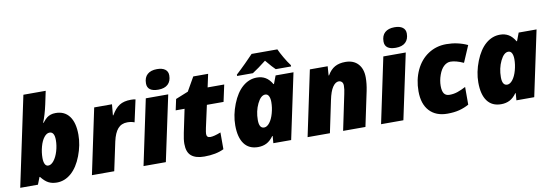

<svg xmlns="http://www.w3.org/2000/svg" viewBox="-57 -1184 4606 1601"><g transform="rotate(-10 2245.5 -383.5)"><path d="M320.8 9.8Q280.3 9.8 250 -5.9Q219.7 -21.5 189 -61H185.1L161.1 0H11.2L171.9 -759.8H360.8L336.9 -647Q318.4 -561.5 293 -500H296.9Q320.3 -528.8 334.7 -539.8Q349.1 -550.8 367.2 -556.9Q385.3 -563 409.2 -563Q484.9 -563 525.4 -508.5Q565.9 -454.1 565.9 -352.1Q565.9 -265.1 531.5 -175.3Q497.1 -85.4 442.4 -37.8Q387.7 9.8 320.8 9.8ZM331.1 -411.1Q306.6 -411.1 284.7 -383.3Q262.7 -355.5 249.8 -308.1Q236.8 -260.7 236.8 -211.9Q236.8 -180.2 246.1 -161.1Q255.4 -142.1 274.9 -142.1Q298.8 -142.1 321.8 -170.9Q344.7 -199.7 358.9 -247.1Q373 -294.4 373 -340.8Q373 -411.1 331.1 -411.1Z M1046.9 -563Q1074.2 -563 1085.9 -559.1L1044.9 -372.1Q1018.6 -382.8 984.9 -382.8Q934.6 -382.8 904.5 -348.4Q874.5 -314 858.9 -243.2L807.1 0H618.2L734.9 -553.2H885.7L877 -460.9H880.9Q912.6 -515.6 949.7 -539.3Q986.8 -563 1046.9 -563Z M1244.1 0H1055.2L1171.9 -553.2H1361.8ZM1194.8 -674.8Q1194.8 -725.1 1223.9 -751Q1252.9 -776.9 1305.2 -776.9Q1349.6 -776.9 1373.8 -759Q1397.9 -741.2 1397.9 -708Q1397.9 -659.2 1369.6 -632.6Q1341.3 -606 1288.1 -606Q1194.8 -606 1194.8 -674.8Z M1646 -142.1Q1678.2 -142.1 1735.4 -165V-22.9Q1668.9 9.8 1569.3 9.8Q1497.1 9.8 1459.7 -21.2Q1422.4 -52.2 1422.4 -123Q1422.4 -160.2 1434.1 -214.8L1475.1 -411.1H1399.9L1419.9 -503.9L1526.4 -546.9L1593.3 -664.1H1719.2L1695.3 -553.2H1835.9L1805.2 -411.1H1664.1L1623 -224.1Q1615.2 -186.5 1615.2 -172.9Q1615.2 -142.1 1646 -142.1Z M2411.1 -604.5H2281.2Q2258.8 -624.5 2205.1 -689.5Q2136.7 -635.7 2087.9 -604.5H1954.1V-615.7Q1992.7 -650.9 2037.1 -695.1Q2081.5 -739.3 2105 -764.6H2323.2Q2335.9 -735.8 2361.3 -691.7Q2386.7 -647.5 2411.1 -615.7ZM2102.1 -142.1Q2126.5 -142.1 2148.7 -170.7Q2170.9 -199.2 2184.1 -247.1Q2197.3 -294.9 2197.3 -340.8Q2197.3 -372.6 2187.5 -391.8Q2177.7 -411.1 2157.2 -411.1Q2120.1 -411.1 2090.1 -349.4Q2060.1 -287.6 2060.1 -211.9Q2060.1 -142.1 2102.1 -142.1ZM2305.2 0H2154.3L2159.2 -60.1H2155.3Q2127.9 -22 2096.2 -6.1Q2064.5 9.8 2024.4 9.8Q1947.3 9.8 1907.2 -44.7Q1867.2 -99.1 1867.2 -201.2Q1867.2 -288.6 1902.8 -379.4Q1938.5 -470.2 1992.9 -516.6Q2047.4 -563 2113.3 -563Q2154.3 -563 2185.5 -544.7Q2216.8 -526.4 2241.2 -484.9H2245.1L2271 -553.2H2422.4Z M2816.9 -371.1Q2816.9 -392.1 2806.2 -402.6Q2795.4 -413.1 2780.3 -413.1Q2752.4 -413.1 2728.8 -378.4Q2705.1 -343.8 2689.9 -270L2633.3 0H2444.3L2561 -553.2H2711.9L2706.1 -476.1H2710Q2736.8 -522.5 2773.2 -542.7Q2809.6 -563 2862.3 -563Q2931.2 -563 2969.7 -521.2Q3008.3 -479.5 3008.3 -405.8Q3008.3 -354 2996.1 -293.9L2934.1 0H2745.1L2808.1 -301.8Q2816.9 -339.8 2816.9 -371.1Z M3255.4 0H3066.4L3183.1 -553.2H3373ZM3206.1 -674.8Q3206.1 -725.1 3235.1 -751Q3264.2 -776.9 3316.4 -776.9Q3360.8 -776.9 3385 -759Q3409.2 -741.2 3409.2 -708Q3409.2 -659.2 3380.9 -632.6Q3352.5 -606 3299.3 -606Q3206.1 -606 3206.1 -674.8Z M3627.4 9.8Q3530.3 9.8 3475.8 -49.1Q3421.4 -107.9 3421.4 -215.8Q3421.4 -314 3458.7 -393.8Q3496.1 -473.6 3563.7 -518.3Q3631.3 -563 3717.3 -563Q3812.5 -563 3896.5 -523.9L3836.4 -383.8Q3771.5 -413.1 3726.6 -413.1Q3696.3 -413.1 3670.4 -389.6Q3644.5 -366.2 3627.9 -319.6Q3611.3 -272.9 3611.3 -228Q3611.3 -183.6 3626 -162.8Q3640.6 -142.1 3672.4 -142.1Q3707.5 -142.1 3740.5 -153.3Q3773.4 -164.6 3810.5 -184.1V-34.2Q3771.5 -12.7 3728.3 -1.5Q3685.1 9.8 3627.4 9.8Z M4160.2 -142.1Q4184.6 -142.1 4206.8 -170.7Q4229 -199.2 4242.2 -247.1Q4255.4 -294.9 4255.4 -340.8Q4255.4 -372.6 4245.6 -391.8Q4235.8 -411.1 4215.3 -411.1Q4178.2 -411.1 4148.2 -349.4Q4118.2 -287.6 4118.2 -211.9Q4118.2 -142.1 4160.2 -142.1ZM4363.3 0H4212.4L4217.3 -60.1H4213.4Q4186 -22 4154.3 -6.1Q4122.6 9.8 4082.5 9.8Q4005.4 9.8 3965.3 -44.7Q3925.3 -99.1 3925.3 -201.2Q3925.3 -288.6 3960.9 -379.4Q3996.6 -470.2 4051 -516.6Q4105.5 -563 4171.4 -563Q4212.4 -563 4243.7 -544.7Q4274.9 -526.4 4299.3 -484.9H4303.2L4329.1 -553.2H4480.5Z"/></g></svg>

Font: TypoPRO Open Sans
Style: Italic
Weight: 800
Italic angle: -12°
Foundry: Ascender Corporation
Version: Version 1.10